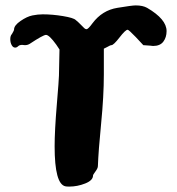

<svg xmlns="http://www.w3.org/2000/svg" viewBox="-20 -695 654 710"><path d="M18 -550Q18 -563 24 -569Q32 -582 32 -586Q32 -601 56 -617.5Q80 -634 100 -638Q120 -642 138 -642Q174 -642 213 -635.5Q252 -629 260 -621Q270 -613 279 -603.5Q288 -594 292 -590.5Q296 -587 300 -587Q306 -587 322 -609Q358 -657 414 -666Q468 -675 482 -675Q508 -675 524 -666Q596 -624 596 -580Q596 -557 584 -541Q572 -525 546 -525Q544 -525 541 -525.5Q538 -526 538 -526L510 -528L482 -558Q456 -585 452 -585Q444 -585 422 -556.5Q400 -528 392 -528Q388 -528 376 -521L364 -515V-420Q364 -340 354 -238.5Q344 -137 342 -81Q342 -73 333 -61Q324 -49 324 -46Q324 -28 295 -16.5Q266 -5 236 -5Q226 -5 222 -6Q182 -14 182 -154Q182 -211 190 -307Q198 -403 198 -415L200 -512L188 -530Q162 -566 150 -566Q140 -566 90 -533Q82 -528 72 -528Q70 -528 67 -528.5Q64 -529 62 -529Q52 -529 47 -524Q42 -519 36 -519Q28 -519 23 -528.5Q18 -538 18 -550Z"/></svg>

Font: NaniFont Regular
Style: Regular
Weight: 400
Designer: Nanigashitei
Version: Version 1.036